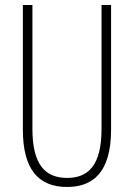

<svg xmlns="http://www.w3.org/2000/svg" viewBox="-20 -734 533 764"><path d="M422 -218V-714H384V-221C384 -73 329 -26 247 -26C160 -26 109 -79 109 -221V-714H71V-218C71 -60 133 10 247 10C348 10 422 -46 422 -218Z"/></svg>

Font: Noto Sans Armenian ExtraCondensed ExtraLight
Style: Regular
Weight: 200
Width: 2
Designer: Monotype Design Team
Foundry: Monotype Imaging Inc.
Version: Version 2.008